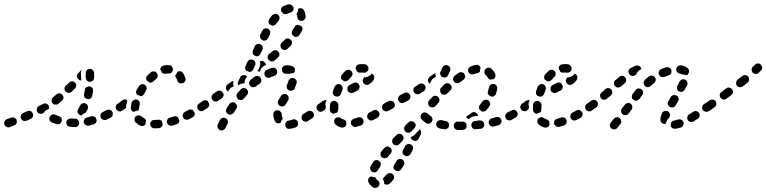

<svg xmlns="http://www.w3.org/2000/svg" viewBox="-40 -586 3648 914"><path d="M38 3Q41 -3 40 -10Q39 -12 39 -14Q38 -16 37 -19Q33 -24 27 -26Q20 -29 14 -26Q1 -22 -7 -19Q-14 -16 -18 -9Q-22 -1 -19 7Q-16 14 -9 18Q-1 22 7 19Q15 16 27 11Q34 9 38 3ZM325 18Q321 19 317 19Q306 19 294 18Q286 17 280 11Q275 5 276 -4Q276 -8 278 -11Q280 -15 283 -17Q286 -20 290 -21Q294 -22 298 -22Q308 -21 318 -21Q324 -21 329 -17Q334 -13 336 -8Q336 -3 337 2Q337 2 337 2Q337 5 335 8Q334 11 332 13Q329 16 325 18ZM417 -2Q421 -8 420 -16Q419 -16 419 -17Q418 -20 417 -24Q415 -26 414 -28Q412 -29 410 -31Q406 -32 402 -33Q398 -33 394 -32Q384 -29 375 -27Q371 -26 367 -24Q364 -22 362 -18Q360 -15 359 -11Q358 -7 359 -3Q361 5 368 9Q375 14 383 12Q394 9 406 6Q413 4 417 -2ZM207 -3Q199 -6 196 -14Q193 -22 196 -29Q198 -33 201 -36Q204 -39 207 -40Q211 -42 215 -42Q219 -41 223 -40Q232 -36 241 -33Q247 -31 251 -26Q255 -21 255 -15Q254 -10 253 -6Q250 1 243 4Q236 7 229 5Q217 1 207 -3ZM116 -29Q119 -35 118 -42Q117 -44 116 -45Q115 -48 114 -50Q110 -56 104 -58Q97 -59 91 -57L70 -48Q67 -47 64 -44Q61 -41 60 -37Q58 -34 58 -30Q58 -26 60 -22Q61 -18 64 -16Q67 -13 70 -11Q74 -10 78 -10Q82 -10 86 -11L106 -20Q113 -23 116 -29ZM493 -31Q495 -34 496 -38Q497 -41 497 -44Q497 -47 497 -50Q496 -51 496 -51Q494 -54 492 -58Q490 -60 488 -61Q486 -62 484 -63Q480 -64 476 -64Q472 -64 468 -62Q459 -57 450 -53Q446 -51 443 -48Q440 -45 439 -42Q438 -38 438 -34Q438 -30 440 -26Q443 -19 451 -16Q459 -13 466 -16Q476 -21 487 -26Q490 -28 493 -31ZM334 -44Q333 -46 331 -47Q328 -52 329 -57Q329 -63 332 -67Q337 -75 342 -84Q345 -91 353 -94Q361 -97 368 -93Q372 -91 375 -88Q377 -85 378 -81Q380 -78 379 -74Q379 -70 377 -66Q373 -57 367 -49Q361 -47 355 -43Q351 -40 347 -36Q345 -36 343 -37Q341 -38 339 -39Q337 -42 334 -44ZM193 -68Q193 -68 193 -68Q194 -71 194 -74Q194 -77 193 -80Q193 -81 193 -81Q190 -84 188 -88Q186 -90 184 -91Q182 -92 180 -93Q176 -94 172 -94Q168 -93 165 -91Q156 -87 146 -82Q138 -78 136 -70Q133 -62 137 -55Q138 -51 141 -49Q144 -46 148 -45Q152 -44 156 -44Q160 -44 163 -46Q165 -47 167 -48Q171 -54 177 -59Q184 -65 192 -67Q193 -67 193 -67Q193 -67 193 -68ZM553 -73Q554 -82 549 -88Q547 -92 544 -94Q541 -96 537 -97Q533 -97 529 -97Q525 -96 522 -93L519 -92Q516 -90 514 -86Q512 -83 511 -79Q510 -75 511 -71Q512 -67 514 -64Q516 -61 520 -59Q523 -56 527 -56Q531 -55 535 -56Q539 -57 542 -59L544 -61Q551 -65 553 -73ZM262 -119Q263 -126 259 -132Q258 -133 257 -134Q255 -136 253 -138Q248 -142 241 -142Q234 -141 229 -137Q220 -129 213 -123Q206 -118 206 -110Q205 -101 210 -95Q215 -88 224 -88Q232 -87 238 -92Q246 -99 255 -107Q261 -111 262 -119ZM364 -158Q364 -162 366 -165Q368 -169 372 -171Q375 -173 379 -174Q383 -175 387 -175Q395 -173 400 -167Q404 -160 403 -152Q401 -140 399 -129Q397 -122 391 -117Q385 -113 378 -114Q373 -116 369 -117Q363 -120 361 -126Q359 -132 360 -138Q362 -148 364 -158ZM305 -153 317 -165Q322 -170 323 -177Q324 -184 320 -190Q318 -191 317 -192Q315 -194 314 -196Q308 -200 301 -199Q294 -198 289 -193L277 -181L273 -178Q267 -172 267 -164Q267 -156 273 -150Q279 -144 287 -144Q295 -144 301 -149ZM368 -217V-220Q368 -229 368 -237Q368 -246 373 -252Q379 -258 387 -258Q395 -259 401 -253Q408 -247 408 -239Q408 -230 408 -220V-216Q408 -212 407 -209Q405 -205 402 -202Q400 -200 397 -199Q394 -197 391 -197Q391 -197 390 -197Q386 -197 382 -197Q376 -199 372 -205Q368 -210 368 -217ZM348 -252Q348 -253 348 -254Q348 -253 348 -253Q347 -253 347 -253L332 -237Q329 -234 328 -230Q326 -227 326 -223Q326 -219 328 -215Q330 -211 333 -209Q336 -206 340 -204Q344 -203 348 -203Q346 -210 346 -217V-220Q346 -228 345 -237Q345 -245 348 -252Z M695 25Q687 25 681 19Q675 13 675 5Q675 1 676 -3Q678 -6 681 -9Q683 -12 687 -14Q691 -15 695 -15Q704 -15 713 -16Q717 -17 721 -15Q725 -14 728 -12Q729 -11 730 -10Q731 -9 732 -7Q732 -2 733 4Q734 6 735 8Q733 14 728 19Q724 23 717 24Q706 25 695 25ZM635 14Q631 14 627 12Q615 6 606 -3Q600 -8 600 -17Q600 -25 605 -31Q608 -34 612 -35Q615 -37 619 -37Q623 -37 627 -36Q631 -34 633 -32Q638 -27 645 -24Q649 -22 652 -18Q654 -15 656 -11Q655 -11 655 -10Q652 -3 653 6Q653 6 653 6Q651 8 648 10Q646 12 643 13Q639 14 635 14ZM807 2Q810 0 812 -4Q813 -6 813 -8Q814 -10 814 -13Q812 -15 811 -17Q809 -22 808 -27Q804 -31 798 -32Q793 -34 788 -32Q778 -29 769 -26Q761 -24 757 -17Q753 -10 755 -2Q756 2 759 5Q761 8 765 10Q768 12 772 13Q776 13 780 12Q790 9 800 6Q804 5 807 2ZM885 -36Q888 -42 887 -48Q885 -50 884 -52Q881 -57 879 -61Q878 -62 876 -63Q875 -64 873 -64Q869 -65 865 -65Q861 -65 858 -63Q849 -58 841 -54Q833 -50 831 -42Q828 -35 832 -27Q833 -23 836 -21Q839 -18 843 -17Q847 -16 851 -16Q855 -16 858 -18Q868 -22 877 -28Q883 -31 885 -36ZM586 -97Q587 -101 590 -104Q592 -107 595 -109Q599 -111 603 -112Q607 -113 611 -112Q619 -110 623 -103Q627 -96 625 -88Q623 -79 622 -70Q622 -67 621 -65Q620 -62 618 -60Q609 -59 602 -56Q599 -55 597 -53Q590 -55 586 -61Q582 -67 583 -75Q584 -86 586 -97ZM939 -74Q940 -82 935 -88Q933 -92 930 -94Q926 -96 922 -97Q919 -97 915 -97Q911 -96 908 -93H907Q900 -88 899 -80Q898 -72 902 -65Q905 -62 908 -60Q911 -58 915 -57Q919 -56 923 -57Q927 -58 930 -60V-61Q937 -65 939 -74ZM566 -108Q561 -113 554 -113Q547 -113 542 -108Q532 -101 522 -93Q515 -89 513 -81Q512 -72 517 -66Q521 -59 529 -57Q538 -56 544 -61Q552 -66 560 -72Q560 -74 560 -77Q561 -89 565 -102Q565 -105 566 -108ZM629 -128Q634 -128 639 -131Q643 -134 646 -139Q650 -147 655 -155Q657 -158 658 -162Q659 -166 658 -170Q657 -174 655 -177Q652 -180 649 -182Q642 -187 634 -185Q626 -183 622 -176Q616 -167 610 -158Q607 -152 608 -145Q609 -139 614 -134Q615 -134 616 -134Q623 -132 629 -128ZM818 -247Q811 -248 804 -244Q803 -240 801 -236Q798 -231 794 -227Q794 -224 795 -221Q796 -218 798 -216Q802 -210 804 -203Q806 -195 813 -191Q821 -187 829 -190Q837 -192 841 -199Q845 -207 842 -215Q838 -228 831 -239Q826 -245 818 -247ZM678 -242Q684 -247 692 -246Q701 -246 706 -239Q711 -233 711 -225Q710 -216 704 -211Q697 -205 690 -198Q686 -195 681 -193Q676 -192 671 -193Q667 -198 661 -201Q660 -202 658 -203Q655 -209 656 -216Q657 -222 662 -227Q670 -235 678 -242ZM757 -276Q761 -276 766 -276Q774 -275 779 -268Q784 -262 783 -254Q782 -245 776 -240Q769 -235 761 -236Q759 -236 757 -236Q752 -236 747 -235Q744 -235 740 -235Q736 -236 732 -238Q732 -238 732 -238Q732 -239 731 -239Q731 -239 731 -240Q729 -247 723 -254Q723 -254 723 -254Q723 -261 727 -267Q732 -273 739 -274Q748 -276 757 -276Z M1043 4Q1045 0 1045 -4Q1045 -8 1044 -12Q1043 -16 1040 -19Q1038 -22 1034 -23Q1027 -27 1019 -25Q1011 -22 1007 -15Q1003 -6 998 4Q997 6 997 6Q995 10 995 14Q995 17 996 21Q997 25 1000 28Q1002 31 1006 33Q1013 37 1021 34Q1029 31 1033 24Q1033 23 1034 21Q1039 12 1043 4ZM1378 10Q1381 3 1378 -5Q1375 -13 1368 -16Q1360 -20 1353 -17Q1343 -13 1335 -12Q1331 -12 1327 -10Q1324 -8 1322 -4Q1319 -1 1318 3Q1317 6 1318 10Q1319 19 1325 24Q1332 29 1340 27Q1352 26 1366 21Q1374 18 1378 10ZM1279 0Q1271 -3 1268 -11Q1264 -18 1263 -26Q1261 -33 1261 -41Q1261 -49 1266 -55Q1272 -61 1280 -61Q1284 -61 1288 -60Q1292 -58 1295 -55Q1298 -53 1299 -49Q1301 -45 1301 -41Q1301 -34 1304 -27Q1305 -25 1305 -24Q1306 -22 1306 -21Q1305 -19 1304 -18Q1298 -11 1296 -2Q1296 -2 1296 -2Q1296 -1 1295 -1Q1294 -1 1294 -1Q1286 3 1279 0ZM1451 -28Q1453 -31 1454 -35Q1455 -39 1454 -42Q1454 -46 1451 -50Q1449 -53 1446 -55Q1443 -58 1439 -58Q1435 -59 1431 -59Q1427 -58 1424 -56Q1414 -49 1405 -44Q1402 -42 1399 -39Q1397 -35 1396 -32Q1395 -28 1396 -24Q1396 -20 1398 -16Q1403 -9 1411 -7Q1419 -5 1426 -10Q1435 -15 1445 -22Q1449 -24 1451 -28ZM1088 -83Q1086 -91 1079 -96Q1076 -98 1072 -99Q1068 -100 1064 -99Q1060 -98 1057 -96Q1054 -94 1052 -91Q1045 -81 1039 -71Q1035 -64 1036 -56Q1038 -48 1045 -43Q1049 -41 1053 -40Q1056 -40 1060 -41Q1064 -42 1067 -44Q1071 -46 1073 -50Q1079 -59 1085 -68Q1089 -75 1088 -83ZM1508 -66Q1510 -70 1511 -74Q1511 -77 1511 -81Q1510 -85 1507 -88Q1503 -95 1494 -97Q1486 -98 1480 -93L1475 -90Q1472 -88 1470 -85Q1468 -81 1467 -78Q1466 -74 1467 -70Q1468 -66 1470 -63Q1475 -56 1483 -54Q1491 -53 1498 -58L1502 -61Q1506 -63 1508 -66ZM955 -82Q957 -88 956 -94Q953 -97 952 -99Q950 -102 949 -105Q943 -109 937 -109Q930 -109 925 -105L908 -93Q901 -89 899 -81Q898 -72 903 -66Q907 -59 915 -57Q924 -56 930 -61L948 -72Q953 -76 955 -82ZM1283 -94Q1281 -102 1285 -109Q1289 -115 1297 -128Q1297 -129 1297 -129Q1302 -136 1310 -138Q1318 -140 1325 -136Q1328 -134 1331 -130Q1333 -127 1334 -123Q1335 -119 1334 -115Q1334 -111 1332 -108L1331 -107Q1323 -95 1320 -89Q1317 -84 1311 -81Q1305 -78 1299 -79Q1297 -80 1296 -81Q1294 -81 1292 -82Q1285 -86 1283 -94ZM1021 -123Q1023 -127 1024 -131Q1025 -133 1025 -135Q1024 -138 1024 -140Q1022 -142 1020 -145Q1018 -147 1017 -150Q1012 -154 1005 -155Q999 -155 993 -151L976 -140Q969 -135 967 -127Q966 -119 970 -112Q973 -109 976 -106Q979 -104 983 -103Q987 -103 991 -103Q995 -104 998 -106L1016 -118Q1019 -120 1021 -123ZM1141 -148Q1140 -156 1134 -162Q1128 -167 1120 -167Q1112 -167 1106 -160Q1098 -152 1090 -143Q1085 -136 1086 -128Q1087 -120 1093 -114Q1099 -109 1108 -110Q1116 -111 1121 -117Q1128 -126 1136 -134Q1141 -140 1141 -148ZM1057 -166Q1063 -172 1072 -174Q1072 -175 1072 -175Q1072 -175 1072 -175Q1069 -184 1070 -192Q1070 -196 1071 -200Q1068 -200 1066 -199Q1064 -198 1062 -197L1044 -185Q1037 -180 1036 -172Q1034 -164 1039 -157Q1040 -155 1042 -153Q1044 -152 1046 -151L1047 -153Q1051 -160 1057 -166ZM1326 -166Q1329 -159 1337 -155Q1341 -154 1345 -154Q1349 -154 1352 -155Q1356 -157 1359 -159Q1362 -162 1363 -166Q1368 -178 1372 -190Q1374 -198 1370 -205Q1366 -212 1358 -214Q1354 -215 1350 -215Q1346 -214 1343 -213Q1339 -211 1337 -207Q1334 -204 1333 -201Q1331 -191 1326 -182Q1323 -174 1326 -166ZM1204 -201Q1205 -209 1200 -216Q1196 -223 1187 -224Q1179 -226 1172 -221Q1163 -214 1153 -206Q1147 -201 1146 -192Q1145 -184 1151 -178Q1156 -171 1164 -171Q1172 -170 1179 -175Q1187 -182 1196 -188Q1203 -193 1204 -201ZM1102 -185Q1098 -183 1094 -180Q1092 -184 1092 -189Q1092 -194 1094 -198L1103 -217Q1106 -225 1114 -227Q1122 -230 1130 -227Q1132 -226 1133 -224Q1135 -223 1137 -221Q1132 -217 1129 -211Q1125 -203 1124 -195Q1124 -192 1124 -189Q1121 -190 1119 -189Q1110 -189 1102 -185ZM1278 -235Q1281 -242 1279 -250Q1276 -258 1269 -262Q1262 -265 1254 -263Q1242 -259 1231 -254Q1223 -251 1220 -243Q1217 -235 1220 -228Q1223 -220 1231 -217Q1239 -214 1246 -217Q1256 -222 1266 -225Q1274 -227 1278 -235ZM1322 -235Q1318 -235 1314 -236Q1311 -238 1308 -240Q1305 -243 1303 -247Q1302 -250 1302 -254Q1301 -262 1307 -269Q1313 -275 1321 -275Q1325 -275 1329 -275Q1342 -275 1352 -271Q1360 -267 1363 -260Q1366 -252 1362 -244Q1361 -242 1360 -241Q1359 -239 1357 -237Q1353 -238 1348 -237Q1342 -237 1336 -234Q1334 -235 1329 -235Q1326 -235 1322 -235ZM1127 -265Q1127 -269 1129 -272L1138 -291Q1142 -299 1149 -302Q1157 -304 1165 -301Q1168 -299 1171 -296Q1174 -293 1175 -290Q1176 -286 1176 -282Q1176 -278 1174 -274L1165 -255Q1162 -249 1157 -246Q1151 -243 1145 -244Q1142 -246 1139 -247Q1136 -248 1133 -249Q1132 -251 1130 -253Q1129 -255 1128 -257Q1127 -261 1127 -265ZM1186 -247 1195 -265Q1198 -272 1199 -280Q1199 -287 1197 -294Q1202 -296 1207 -296Q1213 -295 1217 -292Q1219 -289 1221 -287Q1223 -284 1225 -283Q1226 -281 1226 -280Q1226 -278 1226 -277Q1224 -276 1222 -275Q1214 -271 1208 -266Q1202 -260 1199 -251Q1198 -248 1197 -245Q1194 -246 1191 -246Q1189 -247 1186 -247ZM1290 -323Q1291 -329 1289 -335Q1287 -337 1285 -339Q1282 -341 1280 -345Q1275 -348 1268 -347Q1262 -347 1257 -342Q1250 -336 1241 -329Q1235 -324 1234 -316Q1233 -307 1239 -301Q1244 -295 1252 -294Q1261 -293 1267 -298Q1275 -305 1283 -312Q1288 -316 1290 -323ZM1164 -346 1173 -366Q1176 -373 1184 -376Q1192 -379 1200 -375Q1207 -372 1210 -364Q1213 -356 1209 -349L1200 -330Q1198 -324 1192 -321Q1186 -317 1180 -318Q1177 -320 1174 -321Q1172 -323 1168 -323Q1164 -328 1163 -334Q1161 -341 1164 -346ZM1350 -381Q1351 -388 1347 -394Q1346 -395 1345 -395Q1341 -398 1337 -402Q1332 -404 1326 -403Q1320 -402 1316 -397Q1309 -390 1301 -383Q1295 -377 1295 -369Q1295 -360 1301 -354Q1307 -348 1315 -348Q1323 -348 1329 -354Q1337 -362 1345 -370Q1349 -375 1350 -381ZM1209 -440Q1213 -448 1221 -450Q1229 -453 1236 -449Q1243 -445 1246 -437Q1248 -429 1245 -422Q1240 -413 1235 -403Q1232 -398 1227 -395Q1221 -392 1215 -392Q1212 -394 1209 -396Q1206 -397 1204 -398Q1199 -402 1198 -409Q1196 -415 1199 -421Q1204 -431 1209 -440ZM1400 -452Q1398 -460 1392 -464Q1388 -464 1383 -466Q1380 -467 1377 -468Q1372 -467 1368 -465Q1365 -462 1362 -458Q1358 -450 1352 -442Q1348 -435 1349 -427Q1351 -419 1358 -414Q1364 -409 1373 -411Q1381 -412 1385 -419Q1392 -429 1397 -439Q1401 -445 1400 -452ZM1255 -513Q1261 -519 1269 -520Q1277 -521 1283 -516Q1290 -510 1291 -502Q1291 -494 1286 -487Q1280 -480 1274 -472Q1271 -467 1265 -465Q1260 -463 1254 -464Q1250 -467 1247 -469Q1245 -470 1243 -470Q1238 -476 1238 -482Q1238 -489 1242 -495Q1248 -505 1255 -513ZM1403 -542Q1400 -544 1397 -546Q1393 -547 1389 -547Q1385 -547 1381 -545Q1381 -545 1381 -545Q1380 -544 1380 -544Q1380 -541 1379 -538Q1378 -530 1373 -522Q1372 -521 1371 -519Q1371 -519 1371 -519Q1372 -519 1372 -518Q1374 -513 1375 -505Q1376 -497 1382 -491Q1388 -486 1397 -487Q1405 -487 1410 -494Q1416 -500 1415 -508Q1414 -523 1408 -535Q1406 -539 1403 -542ZM1333 -565Q1341 -567 1348 -562Q1355 -558 1357 -550Q1359 -541 1354 -534Q1350 -528 1342 -526Q1334 -524 1326 -520Q1322 -518 1317 -519Q1312 -519 1308 -521Q1304 -528 1299 -532Q1296 -540 1299 -547Q1302 -553 1309 -557Q1321 -562 1333 -565Z M1558 7Q1551 2 1551 -6Q1550 -15 1555 -21Q1561 -27 1569 -28Q1577 -29 1584 -23Q1588 -19 1595 -18Q1600 -16 1603 -13Q1607 -10 1608 -6Q1608 1 1609 7Q1607 15 1600 19Q1592 23 1585 21Q1569 17 1558 7ZM1688 3Q1692 -4 1691 -11Q1691 -12 1690 -13Q1688 -16 1687 -20Q1686 -22 1684 -23Q1682 -25 1680 -26Q1677 -27 1673 -28Q1669 -28 1665 -27Q1655 -23 1646 -21Q1638 -19 1633 -12Q1629 -5 1631 3Q1632 7 1635 10Q1637 13 1640 15Q1644 18 1648 18Q1652 19 1655 18Q1666 15 1678 11Q1685 9 1688 3ZM1765 -36Q1768 -42 1766 -49Q1765 -50 1764 -51Q1762 -54 1760 -57Q1758 -59 1756 -60Q1754 -61 1752 -62Q1748 -63 1744 -63Q1740 -62 1737 -60Q1727 -55 1718 -50Q1711 -46 1709 -38Q1706 -30 1710 -23Q1712 -20 1715 -17Q1718 -14 1722 -13Q1726 -12 1730 -12Q1733 -13 1737 -15Q1747 -20 1757 -25Q1763 -29 1765 -36ZM1530 -64V-66Q1530 -76 1531 -88Q1531 -92 1533 -95Q1535 -99 1538 -101Q1541 -104 1545 -105Q1549 -106 1553 -106Q1557 -105 1560 -103Q1564 -101 1566 -98Q1569 -95 1570 -91Q1571 -88 1571 -84Q1570 -74 1570 -66V-64Q1570 -60 1569 -57Q1567 -53 1564 -50Q1557 -49 1550 -45Q1549 -45 1548 -44Q1541 -45 1535 -51Q1530 -56 1530 -64ZM1820 -74Q1821 -82 1816 -88Q1814 -92 1811 -94Q1807 -96 1803 -97Q1800 -97 1796 -97Q1792 -96 1789 -93L1787 -92Q1780 -88 1779 -79Q1777 -71 1782 -64Q1784 -61 1788 -59Q1791 -57 1795 -56Q1799 -56 1803 -56Q1807 -57 1810 -60L1811 -61Q1818 -65 1820 -74ZM1513 -105Q1514 -107 1515 -108Q1511 -110 1506 -109Q1501 -108 1497 -106L1480 -93Q1476 -91 1474 -88Q1472 -85 1471 -81Q1471 -77 1471 -73Q1472 -69 1475 -66Q1479 -59 1487 -57Q1495 -56 1502 -61L1508 -64V-66Q1508 -77 1509 -90Q1509 -98 1513 -105ZM1565 -126Q1567 -126 1569 -126Q1571 -127 1573 -128Q1577 -130 1579 -133Q1582 -136 1583 -139Q1586 -149 1590 -158Q1593 -166 1590 -173Q1587 -181 1580 -184Q1576 -186 1572 -186Q1568 -186 1564 -184Q1561 -183 1558 -180Q1555 -177 1553 -174Q1549 -163 1545 -152Q1544 -148 1544 -144Q1544 -140 1546 -137Q1548 -134 1550 -132Q1552 -129 1555 -128Q1555 -128 1555 -128Q1560 -127 1565 -126ZM1614 -156Q1615 -155 1615 -154Q1617 -151 1620 -148Q1623 -146 1627 -144Q1631 -143 1635 -143Q1639 -144 1642 -145L1661 -155Q1668 -158 1670 -165Q1673 -171 1672 -178Q1672 -178 1671 -178Q1669 -182 1667 -187Q1662 -192 1656 -193Q1649 -194 1643 -191L1624 -181Q1620 -179 1618 -176Q1615 -173 1614 -170Q1614 -167 1614 -165Q1614 -162 1614 -159Q1614 -157 1614 -156ZM1739 -207Q1743 -214 1741 -222Q1739 -230 1732 -234Q1731 -234 1731 -235Q1730 -235 1729 -236Q1725 -229 1718 -225Q1711 -220 1702 -218Q1698 -218 1694 -218Q1691 -215 1690 -212Q1688 -209 1687 -206Q1686 -202 1687 -198Q1688 -194 1690 -191Q1692 -187 1696 -185Q1699 -183 1703 -182Q1707 -182 1711 -182Q1715 -183 1718 -185Q1725 -190 1730 -195Q1736 -200 1739 -207ZM1601 -199Q1603 -199 1605 -199Q1609 -199 1612 -201Q1616 -203 1619 -206Q1625 -213 1631 -219Q1638 -225 1638 -233Q1639 -241 1633 -247Q1630 -250 1627 -252Q1623 -254 1619 -254Q1615 -254 1611 -253Q1608 -252 1605 -249Q1596 -241 1588 -231Q1583 -226 1583 -218Q1583 -210 1589 -205Q1594 -203 1598 -199Q1600 -199 1601 -199ZM1684 -281Q1691 -281 1698 -280Q1706 -278 1711 -271Q1715 -264 1714 -256Q1712 -248 1706 -244Q1699 -239 1691 -240Q1687 -241 1684 -241Q1680 -241 1675 -240Q1671 -240 1666 -241Q1662 -243 1659 -246Q1659 -247 1658 -249Q1656 -254 1653 -259Q1652 -267 1657 -273Q1662 -279 1670 -280Q1677 -281 1684 -281Z M1748 260Q1746 258 1744 257Q1740 257 1737 257Q1731 256 1726 254Q1725 254 1725 254Q1724 255 1723 255Q1720 257 1717 260Q1715 263 1713 266Q1712 270 1712 274Q1712 278 1714 282Q1718 289 1724 296Q1729 301 1736 306Q1739 308 1743 308Q1747 309 1751 308Q1755 307 1758 305Q1761 302 1763 299Q1768 292 1766 284Q1764 276 1757 272Q1752 269 1750 264Q1749 262 1748 260ZM1789 289Q1791 291 1794 292Q1797 293 1800 293Q1804 293 1808 292Q1812 291 1815 288Q1823 281 1831 271Q1837 265 1836 257Q1836 248 1829 243Q1826 240 1823 239Q1819 238 1815 238Q1811 238 1807 240Q1804 241 1801 244Q1794 252 1788 258Q1786 260 1785 262Q1783 264 1782 266Q1786 272 1788 279Q1789 284 1789 289ZM1773 196Q1773 189 1769 184Q1766 182 1763 180Q1762 179 1761 178Q1758 176 1755 176Q1752 176 1749 176Q1745 177 1742 179Q1739 182 1737 185Q1730 195 1724 205Q1720 212 1723 220Q1725 228 1732 232Q1740 236 1748 234Q1755 231 1759 224Q1764 216 1770 207Q1773 202 1773 196ZM1848 180Q1852 173 1860 171Q1869 169 1876 174Q1883 178 1884 186Q1886 194 1882 201Q1876 211 1870 220Q1866 226 1859 228Q1852 230 1846 227Q1845 227 1844 226Q1841 223 1837 221Q1833 216 1833 209Q1833 203 1837 198Q1842 189 1848 180ZM1825 133Q1825 126 1822 121Q1820 119 1817 117Q1816 115 1814 114Q1808 110 1801 112Q1795 113 1790 118Q1782 127 1776 134Q1773 138 1772 141Q1771 145 1771 149Q1771 153 1773 157Q1775 160 1778 163Q1784 168 1792 167Q1801 167 1806 161Q1812 153 1820 145Q1824 140 1825 133ZM1879 128 1889 109Q1893 102 1901 100Q1909 98 1916 102Q1924 106 1926 113Q1928 121 1924 129L1914 148Q1910 154 1904 156Q1898 159 1891 157Q1889 156 1888 155Q1885 153 1882 152Q1877 147 1876 140Q1876 134 1879 128ZM1881 73Q1882 66 1878 60Q1876 58 1874 57Q1872 55 1871 53Q1865 50 1858 51Q1851 52 1847 57L1832 72Q1829 75 1828 79Q1826 83 1827 87Q1827 91 1828 94Q1830 98 1833 101Q1839 106 1847 106Q1855 106 1861 100L1876 84Q1881 79 1881 73ZM1963 54 1953 74Q1951 77 1948 80Q1945 82 1942 84Q1939 84 1936 85Q1934 85 1931 84Q1929 83 1927 82Q1925 80 1922 79Q1920 78 1918 75Q1917 73 1916 71Q1916 70 1916 69Q1916 68 1915 67Q1918 66 1921 64Q1929 61 1934 55L1949 40Q1954 35 1957 29Q1963 33 1964 41Q1966 48 1963 54ZM1937 18Q1939 14 1939 10Q1938 7 1938 5Q1937 2 1936 0Q1934 -2 1932 -3Q1930 -5 1928 -7Q1922 -10 1915 -9Q1909 -8 1904 -3L1889 12Q1884 18 1884 26Q1884 35 1890 40Q1893 43 1896 45Q1900 46 1904 46Q1908 46 1912 44Q1915 43 1918 40L1933 24Q1936 21 1937 18ZM2162 33H2140Q2136 33 2132 31Q2129 30 2126 27Q2123 24 2121 21Q2120 17 2120 13Q2120 5 2125 -1Q2131 -7 2140 -7H2162Q2166 -8 2169 -6Q2173 -5 2176 -2Q2178 0 2179 3Q2181 5 2181 8Q2181 10 2181 13Q2181 14 2182 15Q2181 23 2175 28Q2169 32 2162 33ZM2083 29Q2079 30 2075 29Q2063 28 2052 25Q2044 23 2039 16Q2035 9 2037 1Q2038 -3 2040 -6Q2042 -9 2046 -11Q2049 -13 2053 -14Q2057 -15 2061 -14Q2070 -12 2081 -10Q2087 -9 2092 -5Q2097 0 2098 7Q2097 10 2097 13Q2097 14 2097 14Q2097 18 2095 21Q2093 23 2090 25Q2087 28 2083 29ZM2255 25Q2252 27 2248 27Q2237 28 2225 29Q2221 30 2218 29Q2214 27 2211 25Q2208 22 2206 19Q2204 15 2204 11Q2203 3 2208 -3Q2214 -10 2222 -10Q2233 -11 2243 -13Q2250 -13 2256 -10Q2262 -6 2264 0Q2265 3 2265 7Q2265 7 2266 8Q2266 11 2264 14Q2263 17 2261 20Q2259 23 2255 25ZM2345 1Q2349 -6 2347 -13Q2347 -13 2347 -14Q2346 -17 2344 -20Q2343 -23 2341 -24Q2339 -26 2337 -27Q2334 -29 2330 -29Q2326 -30 2322 -29Q2312 -25 2302 -23Q2294 -21 2289 -14Q2285 -7 2287 1Q2288 5 2291 8Q2293 12 2296 14Q2300 16 2304 16Q2308 17 2311 16Q2323 13 2334 10Q2341 7 2345 1ZM1968 -17Q1962 -23 1962 -31Q1962 -40 1968 -45Q1971 -48 1975 -50Q1978 -51 1982 -51Q1986 -51 1990 -49Q1994 -48 1996 -45Q2002 -39 2010 -34Q2015 -31 2017 -25Q2020 -20 2019 -14Q2017 -10 2015 -6Q2011 1 2003 3Q1995 4 1988 0Q1977 -8 1968 -17ZM2420 -31Q2423 -34 2424 -38Q2425 -41 2425 -44Q2424 -47 2423 -50Q2423 -51 2422 -52Q2420 -54 2419 -57Q2414 -62 2408 -63Q2401 -64 2395 -60Q2385 -55 2376 -51Q2373 -49 2370 -46Q2367 -43 2366 -39Q2365 -35 2365 -31Q2366 -27 2367 -24Q2371 -16 2379 -14Q2387 -11 2394 -15Q2404 -20 2414 -26Q2418 -27 2420 -31ZM2182 -33Q2184 -35 2188 -37Q2196 -42 2204 -48Q2210 -53 2219 -52Q2227 -51 2232 -44Q2233 -42 2234 -40Q2235 -37 2236 -34Q2228 -34 2220 -33Q2212 -32 2205 -29Q2197 -25 2191 -18Q2186 -23 2179 -26Q2180 -30 2182 -33ZM2241 -81Q2242 -84 2245 -87Q2251 -95 2257 -103Q2262 -110 2270 -111Q2278 -113 2285 -108Q2288 -106 2290 -102Q2292 -99 2293 -95Q2294 -91 2293 -87Q2292 -83 2290 -80Q2283 -71 2276 -62Q2271 -56 2264 -55Q2256 -54 2250 -57Q2250 -58 2250 -58Q2247 -62 2242 -65Q2242 -67 2241 -69Q2240 -71 2240 -73Q2240 -77 2241 -81ZM2475 -66Q2477 -70 2478 -74Q2478 -77 2478 -81Q2477 -85 2474 -88Q2470 -95 2461 -97Q2453 -98 2447 -93H2445Q2442 -90 2440 -87Q2438 -84 2437 -80Q2437 -76 2437 -72Q2438 -68 2441 -65Q2445 -58 2453 -57Q2462 -55 2468 -60L2469 -61Q2473 -63 2475 -66ZM1835 -74Q1837 -77 1839 -80Q1840 -83 1840 -86Q1840 -90 1839 -92Q1838 -94 1837 -95Q1836 -97 1835 -99Q1831 -105 1824 -106Q1817 -108 1811 -105L1791 -95Q1784 -91 1781 -83Q1778 -75 1782 -68Q1784 -65 1787 -62Q1790 -59 1794 -58Q1797 -57 1801 -57Q1805 -57 1809 -59L1829 -69Q1832 -71 1835 -74ZM2051 -104Q2053 -107 2052 -111Q2052 -114 2051 -116Q2051 -119 2049 -121Q2047 -123 2044 -125Q2043 -127 2042 -128Q2036 -131 2029 -130Q2022 -129 2018 -124L2003 -108Q2000 -105 1999 -102Q1998 -98 1998 -94Q1998 -90 2000 -86Q2001 -83 2004 -80Q2010 -74 2019 -75Q2027 -75 2033 -81L2047 -97Q2050 -100 2051 -104ZM1913 -119Q1915 -126 1913 -132Q1912 -134 1911 -135Q1910 -137 1909 -139Q1907 -141 1905 -143Q1902 -144 1900 -145Q1896 -146 1892 -146Q1888 -145 1884 -143L1865 -133Q1858 -129 1856 -121Q1853 -113 1857 -106Q1859 -102 1862 -100Q1865 -97 1869 -96Q1873 -95 1877 -95Q1881 -96 1884 -98L1904 -108Q1910 -112 1913 -119ZM2288 -170Q2289 -178 2296 -183Q2303 -188 2311 -186Q2315 -186 2318 -184Q2322 -181 2324 -178Q2326 -175 2327 -171Q2328 -167 2327 -163Q2325 -152 2321 -139Q2320 -136 2317 -133Q2314 -130 2311 -128Q2308 -126 2304 -126Q2301 -126 2298 -126Q2298 -126 2298 -126Q2293 -130 2288 -132Q2284 -136 2282 -141Q2281 -147 2283 -152Q2286 -162 2288 -170ZM2108 -162Q2110 -166 2110 -169Q2110 -172 2110 -174Q2109 -176 2108 -179Q2105 -181 2103 -184Q2102 -185 2101 -187Q2096 -191 2088 -190Q2081 -190 2076 -185Q2068 -177 2061 -169Q2058 -167 2056 -163Q2055 -159 2055 -155Q2055 -151 2056 -148Q2058 -144 2060 -141Q2066 -135 2075 -135Q2083 -135 2089 -141Q2096 -149 2104 -156Q2107 -158 2108 -162ZM1983 -157Q1985 -161 1986 -165Q1986 -168 1986 -171Q1986 -174 1984 -177Q1984 -178 1983 -179Q1981 -181 1980 -183Q1975 -188 1968 -189Q1961 -189 1955 -186Q1946 -180 1937 -174Q1934 -172 1931 -169Q1929 -166 1928 -162Q1927 -158 1928 -154Q1928 -150 1930 -147Q1935 -140 1943 -138Q1951 -136 1958 -140Q1968 -146 1977 -152Q1980 -154 1983 -157ZM2020 -211Q2027 -217 2035 -220Q2035 -220 2036 -220Q2035 -221 2035 -222Q2032 -229 2033 -237Q2030 -236 2027 -235Q2025 -234 2023 -233Q2014 -226 2005 -220Q1999 -215 1997 -207Q1996 -199 2001 -192Q2002 -190 2004 -189Q2005 -188 2006 -187L2011 -198Q2014 -205 2020 -211ZM2173 -215Q2175 -221 2174 -227Q2171 -231 2169 -237Q2166 -239 2164 -240Q2161 -242 2158 -242Q2154 -243 2150 -242Q2146 -241 2143 -239Q2134 -233 2125 -226Q2122 -224 2120 -220Q2118 -217 2117 -213Q2116 -209 2117 -205Q2119 -201 2121 -198Q2126 -191 2134 -190Q2142 -189 2149 -194Q2157 -200 2166 -206Q2171 -210 2173 -215ZM2286 -211Q2283 -214 2281 -217Q2277 -225 2272 -229Q2266 -235 2266 -243Q2266 -252 2272 -258Q2275 -261 2278 -262Q2282 -264 2286 -264Q2290 -264 2294 -262Q2297 -261 2300 -258Q2310 -249 2317 -236Q2320 -229 2318 -221Q2316 -213 2309 -209Q2304 -209 2299 -208Q2297 -208 2294 -207Q2294 -207 2294 -207Q2293 -207 2293 -207Q2289 -209 2286 -211ZM2072 -217Q2079 -216 2085 -219Q2090 -222 2093 -228L2102 -248Q2104 -251 2104 -255Q2104 -259 2103 -263Q2101 -267 2099 -270Q2096 -273 2092 -274Q2085 -278 2077 -275Q2069 -272 2066 -264L2057 -245Q2055 -241 2055 -237Q2055 -233 2056 -230Q2057 -227 2059 -225Q2060 -223 2062 -221Q2065 -220 2067 -219Q2070 -218 2072 -217ZM2215 -233Q2207 -230 2200 -234Q2192 -237 2189 -245Q2188 -248 2188 -252Q2188 -256 2190 -260Q2192 -264 2195 -266Q2198 -269 2201 -270Q2214 -275 2225 -277Q2233 -279 2239 -275Q2246 -270 2248 -263Q2248 -261 2247 -260Q2244 -252 2244 -244Q2242 -242 2239 -240Q2236 -239 2233 -238Q2224 -236 2215 -233Z M2525 7Q2518 2 2518 -6Q2517 -15 2522 -21Q2528 -27 2536 -28Q2544 -29 2551 -23Q2555 -19 2562 -18Q2567 -16 2570 -13Q2574 -10 2575 -6Q2575 1 2576 7Q2574 15 2567 19Q2559 23 2552 21Q2536 17 2525 7ZM2655 3Q2659 -4 2658 -11Q2658 -12 2657 -13Q2655 -16 2654 -20Q2653 -22 2651 -23Q2649 -25 2647 -26Q2644 -27 2640 -28Q2636 -28 2632 -27Q2622 -23 2613 -21Q2605 -19 2600 -12Q2596 -5 2598 3Q2599 7 2602 10Q2604 13 2607 15Q2611 18 2615 18Q2619 19 2622 18Q2633 15 2645 11Q2652 9 2655 3ZM2732 -36Q2735 -42 2733 -49Q2732 -50 2731 -51Q2729 -54 2727 -57Q2725 -59 2723 -60Q2721 -61 2719 -62Q2715 -63 2711 -63Q2707 -62 2704 -60Q2694 -55 2685 -50Q2678 -46 2676 -38Q2673 -30 2677 -23Q2679 -20 2682 -17Q2685 -14 2689 -13Q2693 -12 2697 -12Q2700 -13 2704 -15Q2714 -20 2724 -25Q2730 -29 2732 -36ZM2497 -64V-66Q2497 -76 2498 -88Q2498 -92 2500 -95Q2502 -99 2505 -101Q2508 -104 2512 -105Q2516 -106 2520 -106Q2524 -105 2527 -103Q2531 -101 2533 -98Q2536 -95 2537 -91Q2538 -88 2538 -84Q2537 -74 2537 -66V-64Q2537 -60 2536 -57Q2534 -53 2531 -50Q2524 -49 2517 -45Q2516 -45 2515 -44Q2508 -45 2502 -51Q2497 -56 2497 -64ZM2787 -74Q2788 -82 2783 -88Q2781 -92 2778 -94Q2774 -96 2770 -97Q2767 -97 2763 -97Q2759 -96 2756 -93L2754 -92Q2747 -88 2746 -79Q2744 -71 2749 -64Q2751 -61 2755 -59Q2758 -57 2762 -56Q2766 -56 2770 -56Q2774 -57 2777 -60L2778 -61Q2785 -65 2787 -74ZM2480 -105Q2481 -107 2482 -108Q2478 -110 2473 -109Q2468 -108 2464 -106L2447 -93Q2443 -91 2441 -88Q2439 -85 2438 -81Q2438 -77 2438 -73Q2439 -69 2442 -66Q2446 -59 2454 -57Q2462 -56 2469 -61L2475 -64V-66Q2475 -77 2476 -90Q2476 -98 2480 -105ZM2532 -126Q2534 -126 2536 -126Q2538 -127 2540 -128Q2544 -130 2546 -133Q2549 -136 2550 -139Q2553 -149 2557 -158Q2560 -166 2557 -173Q2554 -181 2547 -184Q2543 -186 2539 -186Q2535 -186 2531 -184Q2528 -183 2525 -180Q2522 -177 2520 -174Q2516 -163 2512 -152Q2511 -148 2511 -144Q2511 -140 2513 -137Q2515 -134 2517 -132Q2519 -129 2522 -128Q2522 -128 2522 -128Q2527 -127 2532 -126ZM2581 -156Q2582 -155 2582 -154Q2584 -151 2587 -148Q2590 -146 2594 -144Q2598 -143 2602 -143Q2606 -144 2609 -145L2628 -155Q2635 -158 2637 -165Q2640 -171 2639 -178Q2639 -178 2638 -178Q2636 -182 2634 -187Q2629 -192 2623 -193Q2616 -194 2610 -191L2591 -181Q2587 -179 2585 -176Q2582 -173 2581 -170Q2581 -167 2581 -165Q2581 -162 2581 -159Q2581 -157 2581 -156ZM2706 -207Q2710 -214 2708 -222Q2706 -230 2699 -234Q2698 -234 2698 -235Q2697 -235 2696 -236Q2692 -229 2685 -225Q2678 -220 2669 -218Q2665 -218 2661 -218Q2658 -215 2657 -212Q2655 -209 2654 -206Q2653 -202 2654 -198Q2655 -194 2657 -191Q2659 -187 2663 -185Q2666 -183 2670 -182Q2674 -182 2678 -182Q2682 -183 2685 -185Q2692 -190 2697 -195Q2703 -200 2706 -207ZM2568 -199Q2570 -199 2572 -199Q2576 -199 2579 -201Q2583 -203 2586 -206Q2592 -213 2598 -219Q2605 -225 2605 -233Q2606 -241 2600 -247Q2597 -250 2594 -252Q2590 -254 2586 -254Q2582 -254 2578 -253Q2575 -252 2572 -249Q2563 -241 2555 -231Q2550 -226 2550 -218Q2550 -210 2556 -205Q2561 -203 2565 -199Q2567 -199 2568 -199ZM2651 -281Q2658 -281 2665 -280Q2673 -278 2678 -271Q2682 -264 2681 -256Q2679 -248 2673 -244Q2666 -239 2658 -240Q2654 -241 2651 -241Q2647 -241 2642 -240Q2638 -240 2633 -241Q2629 -243 2626 -246Q2626 -247 2625 -249Q2623 -254 2620 -259Q2619 -267 2624 -273Q2629 -279 2637 -280Q2644 -281 2651 -281Z M2917 -2Q2918 -6 2917 -10Q2917 -14 2915 -18Q2913 -21 2910 -24Q2903 -29 2895 -28Q2887 -27 2882 -20L2867 -2Q2862 4 2863 12Q2864 20 2871 26Q2874 28 2877 29Q2881 30 2885 30Q2889 29 2893 28Q2896 26 2899 22L2913 5Q2915 1 2917 -2ZM3212 11Q3216 3 3214 -4Q3212 -8 3210 -11Q3207 -14 3204 -16Q3200 -18 3196 -18Q3192 -18 3188 -17Q3178 -14 3169 -12Q3165 -12 3162 -10Q3158 -7 3156 -4Q3154 -1 3153 3Q3152 7 3153 11Q3154 19 3161 24Q3167 28 3176 27Q3188 25 3201 21Q3209 18 3212 11ZM3110 -1Q3104 -7 3104 -15Q3104 -17 3104 -19Q3104 -25 3106 -33Q3108 -39 3111 -46Q3113 -50 3115 -53Q3118 -55 3122 -57Q3126 -58 3130 -58Q3134 -58 3137 -57Q3145 -54 3148 -46Q3151 -38 3148 -31Q3147 -28 3146 -26Q3141 -22 3138 -17Q3132 -10 3131 -1Q3130 1 3130 3Q3129 3 3127 3Q3126 4 3125 4Q3116 4 3110 -1ZM3290 -33Q3292 -41 3288 -48Q3285 -52 3282 -54Q3279 -56 3275 -57Q3271 -58 3267 -57Q3263 -56 3260 -54Q3250 -48 3241 -42Q3238 -40 3235 -37Q3233 -34 3232 -30Q3231 -26 3232 -22Q3232 -18 3234 -15Q3238 -8 3246 -6Q3254 -4 3262 -8Q3271 -14 3282 -21Q3289 -25 3290 -33ZM2954 -47 2966 -64Q2971 -70 2970 -78Q2969 -87 2963 -92Q2956 -97 2948 -96Q2940 -94 2935 -88L2922 -72L2921 -70Q2918 -67 2917 -63Q2916 -59 2917 -55Q2917 -51 2919 -48Q2921 -44 2924 -42Q2931 -37 2939 -38Q2947 -39 2952 -45ZM3347 -74Q3348 -82 3343 -89Q3341 -92 3338 -94Q3334 -96 3330 -97Q3326 -97 3322 -96Q3319 -96 3315 -93L3311 -90Q3304 -85 3303 -77Q3301 -69 3306 -62Q3308 -59 3312 -57Q3315 -55 3319 -54Q3323 -53 3327 -54Q3331 -55 3334 -57L3339 -61Q3345 -66 3347 -74ZM2804 -81Q2806 -84 2806 -88Q2807 -92 2806 -96Q2805 -100 2803 -103Q2800 -106 2797 -108Q2793 -110 2789 -111Q2785 -111 2782 -110Q2778 -109 2775 -107Q2765 -100 2756 -93Q2749 -89 2747 -81Q2746 -72 2751 -66Q2753 -62 2756 -60Q2760 -58 2763 -57Q2767 -57 2771 -57Q2775 -58 2778 -61Q2788 -67 2799 -75Q2802 -77 2804 -81ZM3139 -89Q3142 -81 3149 -77Q3156 -73 3164 -75Q3172 -77 3176 -84L3188 -104Q3192 -111 3190 -119Q3188 -127 3180 -131Q3173 -135 3165 -133Q3157 -131 3153 -124L3142 -104Q3137 -97 3139 -89ZM3021 -140Q3022 -143 3021 -147Q3021 -151 3019 -155Q3017 -158 3014 -161Q3011 -163 3007 -164Q3003 -165 2999 -165Q2995 -164 2992 -163Q2988 -161 2986 -157Q2978 -148 2971 -138Q2969 -135 2968 -131Q2967 -127 2968 -123Q2968 -120 2970 -116Q2973 -113 2976 -110Q2979 -108 2983 -107Q2987 -106 2991 -107Q2995 -108 2998 -110Q3001 -112 3004 -115Q3010 -124 3017 -133Q3019 -136 3021 -140ZM2875 -146Q2875 -154 2870 -160Q2864 -166 2856 -167Q2848 -167 2842 -162Q2832 -154 2824 -146Q2817 -141 2817 -133Q2816 -125 2821 -118Q2824 -115 2827 -113Q2831 -112 2835 -111Q2839 -111 2843 -112Q2846 -113 2849 -116Q2858 -123 2868 -132Q2874 -137 2875 -146ZM3183 -163Q3185 -155 3192 -151Q3196 -149 3200 -149Q3204 -148 3207 -149Q3211 -150 3214 -153Q3218 -155 3219 -159Q3226 -170 3231 -180Q3233 -183 3233 -187Q3233 -191 3232 -195Q3231 -199 3228 -202Q3226 -205 3222 -207Q3215 -210 3207 -208Q3199 -205 3195 -198Q3191 -189 3185 -178Q3181 -171 3183 -163ZM2941 -204Q2941 -212 2936 -218Q2931 -225 2922 -225Q2914 -226 2908 -220Q2900 -214 2889 -204Q2883 -199 2883 -191Q2882 -182 2888 -176Q2890 -173 2894 -171Q2898 -170 2902 -169Q2905 -169 2909 -171Q2913 -172 2916 -174Q2926 -183 2934 -190Q2940 -195 2941 -204ZM3079 -197Q3081 -200 3081 -204Q3082 -208 3081 -212Q3080 -216 3077 -219Q3072 -225 3064 -226Q3056 -227 3049 -222Q3040 -215 3030 -206Q3027 -203 3026 -200Q3024 -196 3024 -192Q3024 -188 3025 -185Q3026 -181 3029 -178Q3032 -175 3035 -173Q3039 -172 3043 -171Q3047 -171 3051 -173Q3054 -174 3057 -177Q3066 -184 3074 -191Q3077 -193 3079 -197ZM3155 -237Q3158 -244 3156 -252Q3155 -256 3152 -259Q3150 -262 3146 -264Q3143 -266 3139 -266Q3135 -267 3131 -266Q3119 -262 3107 -257Q3104 -256 3101 -253Q3098 -250 3097 -246Q3095 -243 3095 -239Q3095 -235 3097 -231Q3100 -223 3108 -220Q3116 -217 3123 -220Q3133 -224 3143 -227Q3151 -230 3155 -237ZM2967 -225Q2959 -227 2955 -234Q2950 -241 2952 -249Q2954 -257 2961 -261Q2976 -270 2988 -274Q2995 -276 3003 -272Q3010 -268 3012 -260Q3013 -259 3013 -259Q3013 -258 3013 -257Q3008 -255 3004 -252Q2997 -246 2992 -239Q2990 -235 2988 -231Q2985 -229 2982 -227Q2975 -223 2967 -225ZM3204 -234Q3201 -235 3198 -235Q3189 -236 3184 -242Q3179 -248 3179 -256Q3180 -265 3186 -270Q3192 -275 3201 -275Q3210 -274 3218 -271Q3227 -267 3234 -261Q3240 -256 3240 -247Q3240 -239 3235 -233Q3233 -231 3232 -230Q3230 -229 3229 -228Q3223 -230 3217 -231Q3212 -232 3208 -231Q3207 -231 3207 -231Q3207 -232 3207 -232Q3205 -233 3204 -234Z M3370 -89Q3371 -97 3367 -104Q3362 -111 3354 -112Q3346 -113 3339 -109L3315 -92Q3312 -90 3310 -86Q3308 -83 3307 -79Q3307 -75 3308 -71Q3308 -67 3311 -64Q3315 -57 3324 -56Q3332 -55 3339 -59L3362 -76Q3369 -81 3370 -89ZM3446 -139Q3448 -142 3449 -146Q3450 -150 3449 -154Q3448 -158 3445 -161Q3443 -164 3440 -166Q3436 -168 3432 -169Q3428 -170 3424 -169Q3421 -168 3417 -165L3394 -148Q3391 -146 3389 -143Q3387 -139 3386 -135Q3386 -131 3387 -127Q3388 -124 3390 -120Q3395 -114 3403 -112Q3411 -111 3418 -116L3441 -133Q3444 -135 3446 -139ZM3526 -207Q3527 -215 3522 -221Q3516 -228 3508 -229Q3500 -229 3494 -224Q3483 -216 3471 -207Q3465 -201 3464 -193Q3463 -185 3468 -178Q3473 -172 3481 -171Q3490 -170 3496 -175Q3508 -184 3519 -193Q3525 -198 3526 -207ZM3587 -256Q3588 -260 3588 -264Q3588 -268 3586 -272Q3585 -275 3582 -278Q3579 -281 3576 -283Q3572 -284 3568 -284Q3564 -284 3560 -282Q3557 -281 3554 -278Q3549 -273 3544 -268Q3538 -263 3538 -254Q3538 -246 3543 -240Q3549 -234 3557 -234Q3566 -234 3572 -240Q3577 -245 3582 -250Q3585 -253 3587 -256Z"/></svg>

Font: FRB American Cursive Dashed
Style: Bold Italic
Weight: 700
Italic angle: -25°
Version: Version 2.0;Modular Font Editor K font №1